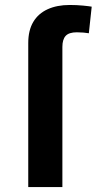

<svg xmlns="http://www.w3.org/2000/svg" viewBox="-20 -763 416 783"><path d="M95.2 0V-587.4Q95.2 -639.2 115.7 -673.6Q136.2 -708 174.3 -725.3Q212.4 -742.7 264.2 -742.7Q293.5 -742.7 318.4 -740.2Q343.3 -737.8 354 -735.8L342.3 -627.4Q335 -628.9 320.8 -630.1Q306.6 -631.3 293.5 -631.3Q261.2 -631.3 247.8 -616.7Q234.4 -602.1 234.4 -571.8V0Z"/></svg>

Font: Inter Cardless Tabular Bold
Style: Bold
Weight: 700
Designer: Rasmus Andersson
Foundry: rsms
Version: Version 4.000;git-4fc901f